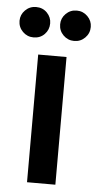

<svg xmlns="http://www.w3.org/2000/svg" viewBox="-96 -717 381 749"><g transform="rotate(5 94.5 -342.0)"><path d="M15 -684Q-10 -684 -27.5 -666.5Q-45 -649 -45 -625Q-45 -600 -27.5 -582.5Q-10 -565 15 -565Q41 -565 58 -582.5Q75 -600 75 -625Q75 -649 58 -666.5Q41 -684 15 -684ZM174 -684Q149 -684 131.5 -666.5Q114 -649 114 -625Q114 -600 131.5 -582.5Q149 -565 174 -565Q199 -565 216.5 -582.5Q234 -600 234 -625Q234 -649 216.5 -666.5Q199 -684 174 -684ZM39 0H150V-500H39Z"/></g></svg>

Font: Advent Pro
Style: Bold
Weight: 700
Designer: VivaRado, Andreas Kalpakidis
Foundry: VivaRado, Andreas Kalpakidis
Version: Version 3.000